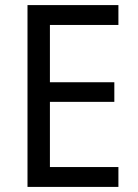

<svg xmlns="http://www.w3.org/2000/svg" viewBox="-20 -734 540 754"><path d="M445 0V-78H176V-334H429V-411H176V-636H445V-714H88V0Z"/></svg>

Font: Noto Sans Khmer UI SemiCondensed
Style: Regular
Weight: 400
Width: 4
Designer: Danh Hong and the Monotype Design Team
Foundry: Monotype Imaging Inc.
Version: Version 2.002